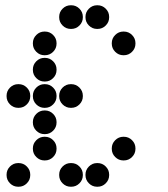

<svg xmlns="http://www.w3.org/2000/svg" viewBox="-20 -715 640 730"><path d="M249 -695Q231 -695 218 -682Q205 -669 205 -651V-649Q205 -631 218 -618Q231 -605 249 -605H251Q269 -605 282 -618Q295 -631 295 -649V-651Q295 -669 282 -682Q269 -695 251 -695ZM349 -695Q331 -695 318 -682Q305 -669 305 -651V-649Q305 -631 318 -618Q331 -605 349 -605H351Q369 -605 382 -618Q395 -631 395 -649V-651Q395 -669 382 -682Q369 -695 351 -695ZM149 -595Q131 -595 118 -582Q105 -569 105 -551V-549Q105 -531 118 -518Q131 -505 149 -505H151Q169 -505 182 -518Q195 -531 195 -549V-551Q195 -569 182 -582Q169 -595 151 -595ZM449 -595Q431 -595 418 -582Q405 -569 405 -551V-549Q405 -531 418 -518Q431 -505 449 -505H451Q469 -505 482 -518Q495 -531 495 -549V-551Q495 -569 482 -582Q469 -595 451 -595ZM149 -495Q131 -495 118 -482Q105 -469 105 -451V-449Q105 -431 118 -418Q131 -405 149 -405H151Q169 -405 182 -418Q195 -431 195 -449V-451Q195 -469 182 -482Q169 -495 151 -495ZM49 -395Q31 -395 18 -382Q5 -369 5 -351V-349Q5 -331 18 -318Q31 -305 49 -305H51Q69 -305 82 -318Q95 -331 95 -349V-351Q95 -369 82 -382Q69 -395 51 -395ZM149 -395Q131 -395 118 -382Q105 -369 105 -351V-349Q105 -331 118 -318Q131 -305 149 -305H151Q169 -305 182 -318Q195 -331 195 -349V-351Q195 -369 182 -382Q169 -395 151 -395ZM249 -395Q231 -395 218 -382Q205 -369 205 -351V-349Q205 -331 218 -318Q231 -305 249 -305H251Q269 -305 282 -318Q295 -331 295 -349V-351Q295 -369 282 -382Q269 -395 251 -395ZM149 -295Q131 -295 118 -282Q105 -269 105 -251V-249Q105 -231 118 -218Q131 -205 149 -205H151Q169 -205 182 -218Q195 -231 195 -249V-251Q195 -269 182 -282Q169 -295 151 -295ZM149 -195Q131 -195 118 -182Q105 -169 105 -151V-149Q105 -131 118 -118Q131 -105 149 -105H151Q169 -105 182 -118Q195 -131 195 -149V-151Q195 -169 182 -182Q169 -195 151 -195ZM449 -195Q431 -195 418 -182Q405 -169 405 -151V-149Q405 -131 418 -118Q431 -105 449 -105H451Q469 -105 482 -118Q495 -131 495 -149V-151Q495 -169 482 -182Q469 -195 451 -195ZM49 -95Q31 -95 18 -82Q5 -69 5 -51V-49Q5 -31 18 -18Q31 -5 49 -5H51Q69 -5 82 -18Q95 -31 95 -49V-51Q95 -69 82 -82Q69 -95 51 -95ZM249 -95Q231 -95 218 -82Q205 -69 205 -51V-49Q205 -31 218 -18Q231 -5 249 -5H251Q269 -5 282 -18Q295 -31 295 -49V-51Q295 -69 282 -82Q269 -95 251 -95ZM349 -95Q331 -95 318 -82Q305 -69 305 -51V-49Q305 -31 318 -18Q331 -5 349 -5H351Q369 -5 382 -18Q395 -31 395 -49V-51Q395 -69 382 -82Q369 -95 351 -95Z"/></svg>

Font: Doto Rounded Black
Style: Regular
Weight: 900
Monospace: yes
Version: Version 1.000